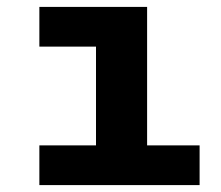

<svg xmlns="http://www.w3.org/2000/svg" viewBox="-20 -536 640 556"><path d="M94 -115H258V-401H94V-516H406V-115H558V0H94Z"/></svg>

Font: iA Writer Duo V
Style: Regular
Weight: 400
Designer: Mike Abbink, Paul van der Laan, Pieter van Rosmalen, Oliver Reichenstein
Foundry: Information Architects Inc.
Version: Version 2.000